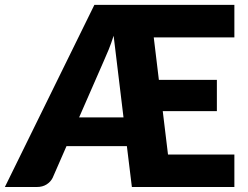

<svg xmlns="http://www.w3.org/2000/svg" viewBox="-36 -748 992 768"><path d="M458 -278.5 418.5 -605Q409 -575 398.8 -549.8Q388.5 -524.5 378.5 -502.5L280.5 -278.5ZM579 -598.5 599.5 -428.5H831.5V-303.5H615L636 -130H901.5V0H491.5L471.5 -163.5H230L174.5 -36.5Q166.5 -20.5 150.2 -10.2Q134 0 111.5 0H-16.5L341.5 -728.5H901.5V-598.5Z"/></svg>

Font: Lato 2
Style: Regular
Weight: 900
Designer: Lukasz Dziedzic with Adam Twardoch and Botio Nikoltchev
Foundry: tyPoland Lukasz Dziedzic
Version: Version 2.015; 2015-08-06; http://www.latofonts.com/